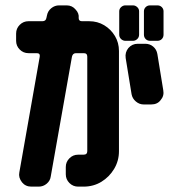

<svg xmlns="http://www.w3.org/2000/svg" viewBox="-20 -695 669 715"><path d="M589 -566Q589 -556 582.5 -549.5Q576 -543 566 -543H539Q529 -543 522.5 -549.5Q516 -556 516 -566V-653Q516 -662 522.5 -668.5Q529 -675 539 -675H566Q576 -675 582.5 -668.5Q589 -662 589 -653ZM498 -566Q498 -556 491 -549.5Q484 -543 475 -543H447Q438 -543 431 -549.5Q424 -556 424 -566V-653Q424 -662 431 -668.5Q438 -675 447 -675H475Q484 -675 491 -668.5Q498 -662 498 -653ZM423 -132Q423 -96 405 -66Q387 -36 357.5 -18Q328 0 291 0H271Q252 0 238.5 -13.5Q225 -27 225 -46V-73Q225 -92 238.5 -105.5Q252 -119 271 -119H291Q305 -119 305 -132V-484Q305 -497 292 -497H263Q251 -497 248 -484L169 -38Q167 -22 154 -11Q141 0 124 0H97Q75 0 62 -16Q48 -34 52 -53L128 -484Q130 -497 117 -497H86Q67 -497 53.5 -510.5Q40 -524 40 -543V-570Q40 -589 53.5 -602.5Q67 -616 86 -616H138Q151 -616 153 -629L155 -638Q158 -654 171 -664.5Q184 -675 200 -675H228Q249 -675 262 -659Q275 -645 273 -628Q273 -616 285 -616H312Q343 -616 368 -601Q393 -586 408 -561Q423 -536 423 -505ZM588 -359Q592 -338 578 -322Q566 -306 543 -306H515Q499 -306 486 -317Q473 -328 470 -344L448 -479Q445 -500 458 -516Q472 -532 493 -532H521Q538 -532 550.5 -521.5Q563 -511 566 -494Z"/></svg>

Font: Monomaniac One
Style: Regular
Weight: 400
Version: Version 1.000; ttfautohint (v1.8.3)